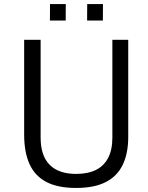

<svg xmlns="http://www.w3.org/2000/svg" viewBox="-20 -920 734 950"><path d="M614.5 -243Q614.5 -161 587.2 -104.5Q560 -48 503 -19Q446 10 356.5 10Q266 10 209.2 -19.8Q152.5 -49.5 126 -108.5Q99.5 -167.5 99.5 -254V-723H181V-239.5Q181 -149.5 225.8 -104.5Q270.5 -59.5 356.5 -59.5Q414.5 -59.5 454.5 -79.2Q494.5 -99 515.2 -139Q536 -179 536 -239.5V-723H614.5ZM411 -818.5 411.5 -900H489.5L489 -818.5ZM227 -818.5 227.5 -900H305.5L305 -818.5Z"/></svg>

Font: Public Sans Thin Light
Style: Regular
Weight: 300
Version: Version 1.007